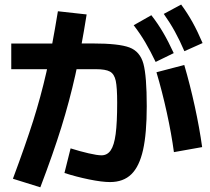

<svg xmlns="http://www.w3.org/2000/svg" viewBox="-20 -793 904 827"><path d="M229.4 -744.5 353.2 -730.8Q329.8 -583.3 304.5 -470.3Q279.2 -357.2 244.2 -244.6Q209.2 -132 153.7 13.8L35.6 -23.1Q90.5 -170.4 123 -272.9Q155.4 -375.4 179.7 -481.7Q203.9 -588.1 229.4 -744.5ZM653.9 -481.8 773.7 -513.1Q798.7 -427.8 819.1 -334.5Q839.4 -241.3 850.7 -159.4L729.1 -137.7Q718.7 -215.7 698.6 -307.6Q678.5 -399.5 653.9 -481.8ZM555.8 -684.3 631.9 -727.5Q659.8 -691.8 682.6 -652.9Q705.4 -614 728.3 -564.2L650.4 -526.2Q627.9 -573 605.9 -610.4Q583.9 -647.9 555.8 -684.3ZM685.4 -733.1 760.3 -773.4Q787.7 -736.2 809.7 -696.5Q831.6 -656.8 852.6 -607.5L774.2 -572.5Q754.3 -618.9 733.3 -657Q712.3 -695.2 685.4 -733.1ZM257.6 -47.9 284.1 -153.9Q324.5 -141.2 361.7 -132.6Q398.9 -124 417 -124Q442.2 -124 456.9 -145.6Q471.7 -167.1 478.2 -215.7Q484.7 -264.2 484.7 -350.9Q484.7 -415.7 478.6 -444.9Q472.4 -474.1 453.7 -484.6Q434.9 -495 392.6 -495H28.5V-605.4L379.7 -605.8Q492 -605.8 537.7 -588.5Q583.4 -571.2 597.8 -518.2Q612.1 -465.2 612.1 -335.3Q612.1 -218.6 596.2 -147.3Q580.2 -76 545.7 -42.4Q511.3 -8.8 453.8 -8.8Q419.1 -8.8 363.5 -20.2Q307.8 -31.6 257.6 -47.9Z"/></svg>

Font: Pretendard GOV Variable
Style: Regular
Weight: 400
Designer: Base glyphs from Inter by Rasmus Andersson; Hangul glyphs from Noto Sans CJK(Source Han Sans) by Jang Soo-young and Kang
Foundry: Kil Hyung-jin
Version: Version 1.307;Glyphs 3.2 (3192)